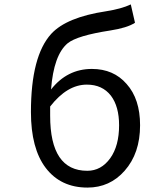

<svg xmlns="http://www.w3.org/2000/svg" viewBox="-20 -836 654 869"><path d="M479 -120Q519 -176 519 -269Q519 -354 482 -403Q443 -453 373 -453Q284 -453 207 -354V-312Q207 -63 375 -63Q438 -63 479 -120ZM572 -816 591 -733Q556 -710 479 -698Q329 -675 286 -640Q223 -587 211 -431Q284 -524 396 -524Q494 -524 553 -456Q614 -388 614 -269Q614 -142 544 -63Q477 13 376 13Q255 13 187 -76Q120 -164 120 -329Q120 -582 212 -683Q281 -758 460 -785Q530 -796 572 -816Z"/></svg>

Font: Source Han Sans Regular
Style: Regular
Weight: 400
Designer: Ryoko NISHIZUKA  (kana & ideographs); Paul D. Hunt (Latin, Greek & Cyrillic); Wenlong ZHANG  (bopomofo); Sandoll Communi
Foundry: Adobe Systems Incorporated
Version: Version 1.00 January 18, 2024, initial release